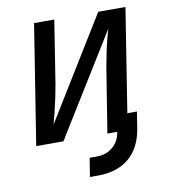

<svg xmlns="http://www.w3.org/2000/svg" viewBox="-82 -620 764 869"><g transform="rotate(-10 300.0 -185.0)"><path d="M261 180 275 94H309Q351 94 381 69Q411 44 418 2V0H373L420 -293Q425 -321 431.5 -353.5Q438 -386 445.5 -415.5Q453 -445 459 -466L171 0H46L133 -550H226L180 -258Q175 -229 168 -196.5Q161 -164 153.5 -133.5Q146 -103 140 -82L428 -550H553L478 -75H522L510 1Q496 88 441.5 134Q387 180 296 180Z"/></g></svg>

Font: JetBrains Mono NL Medium
Style: Italic
Weight: 500
Italic angle: -9°
Monospace: yes
Designer: Philipp Nurullin, Konstantin Bulenkov
Foundry: JetBrains
Version: Version 2.305; ttfautohint (v1.8.4.7-5d5b)